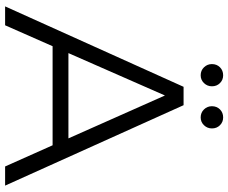

<svg xmlns="http://www.w3.org/2000/svg" viewBox="-91 -803 894 752"><g transform="rotate(90 356.0 -427.0)"><path d="M318 -810Q318 -792 305.5 -779Q293 -766 275 -766Q256 -766 243.5 -779Q231 -792 231 -810Q231 -829 243.5 -841.5Q256 -854 275 -854Q293 -854 305.5 -841.5Q318 -829 318 -810ZM483 -810Q483 -792 470.5 -779Q458 -766 440 -766Q421 -766 408.5 -779Q396 -792 396 -810Q396 -829 408.5 -841.5Q421 -854 440 -854Q458 -854 470.5 -841.5Q483 -829 483 -810ZM632 0 549 -186H161L79 0H5L320 -699H392L707 0ZM188 -248H522L354 -626Z"/></g></svg>

Font: TypoPRO Montserrat
Style: Regular
Weight: 300
Designer: Julieta Ulanovsky
Foundry: Julieta Ulanovsky
Version: Version 6.001